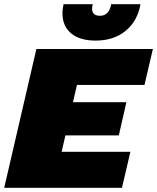

<svg xmlns="http://www.w3.org/2000/svg" viewBox="-28 -893 747 913"><path d="M640 -873Q626 -793 569.5 -746.5Q513 -700 427 -700Q351 -700 310 -734.5Q269 -769 269 -830Q269 -848 274 -873H413Q410 -861 410 -851Q410 -818 448 -818Q490 -818 501 -873ZM-8 0 145 -660H699L659 -489H338L319 -407H573L537 -249H283L265 -171H592L552 0Z"/></svg>

Font: Elaine Sans Black
Style: Italic
Weight: 900
Italic angle: -13°
Designer: Wei Huang
Foundry: Wei Huang
Version: Version 2.001;December 24, 2019;FontCreator 12.0.0.2547 64-b